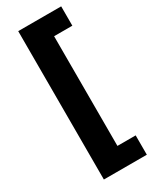

<svg xmlns="http://www.w3.org/2000/svg" viewBox="-237 -799 841 1049"><g transform="rotate(-30 184.0 -274.0)"><path d="M83 194H354V72H239V-620H354V-742H83Z"/></g></svg>

Font: AWKNG-Font
Style: Bold
Weight: 700
Designer: Awakening Church
Foundry: Awakening Church
Version: Version 1.700;PS 001.700;hotconv 1.0.88;makeotf.lib2.5.64775